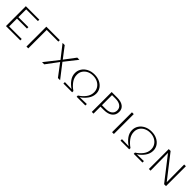

<svg xmlns="http://www.w3.org/2000/svg" viewBox="379 -1811 3154 3154"><g transform="rotate(45 1956.5 -234.0)"><path d="M431 -33V0H98V-462H411V-429H139V-248H371V-215H139V-33Z M887 -428H616V0H574V-462H887Z M1125 -240 951 -462H1001L1148 -270L1293 -462H1343L1169 -241L1356 0H1305L1145 -212L987 0H936Z M1943 -34V0H1740V-29Q1804 -69 1848 -127Q1892 -185 1892 -255Q1892 -307 1865.5 -348.5Q1839 -390 1792.5 -413.5Q1746 -437 1687 -437Q1629 -437 1583.5 -414.5Q1538 -392 1512 -352Q1486 -312 1486 -260Q1486 -190 1529.5 -130.5Q1573 -71 1636 -29V0H1433V-34L1592 -30Q1526 -74 1485 -131.5Q1444 -189 1444 -257Q1444 -315 1475 -363Q1506 -411 1562 -439.5Q1618 -468 1691 -468Q1761 -468 1816 -441Q1871 -414 1901.5 -368Q1932 -322 1932 -265Q1932 -195 1889 -134Q1846 -73 1782 -30Z M2411 -319Q2411 -245 2358 -203.5Q2305 -162 2211 -162H2132V0H2092V-462H2218Q2310 -462 2360.5 -425Q2411 -388 2411 -319ZM2371 -314Q2371 -368 2329 -399Q2287 -430 2212 -430H2132V-196H2217Q2290 -196 2330.5 -227Q2371 -258 2371 -314Z M2563 -462H2605V0H2563Z M3269 -34V0H3066V-29Q3130 -69 3174 -127Q3218 -185 3218 -255Q3218 -307 3191.5 -348.5Q3165 -390 3118.5 -413.5Q3072 -437 3013 -437Q2955 -437 2909.5 -414.5Q2864 -392 2838 -352Q2812 -312 2812 -260Q2812 -190 2855.5 -130.5Q2899 -71 2962 -29V0H2759V-34L2918 -30Q2852 -74 2811 -131.5Q2770 -189 2770 -257Q2770 -315 2801 -363Q2832 -411 2888 -439.5Q2944 -468 3017 -468Q3087 -468 3142 -441Q3197 -414 3227.5 -368Q3258 -322 3258 -265Q3258 -195 3215 -134Q3172 -73 3108 -30Z M3816 -462V0H3772L3453 -409L3457 0H3418V-462H3461L3779 -54L3776 -462Z"/></g></svg>

Font: Ysabeau SC Light
Style: Regular
Weight: 300
Designer: Christian Thalmann (Catharsis Fonts)
Version: Version 0.003